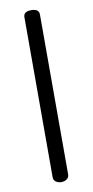

<svg xmlns="http://www.w3.org/2000/svg" viewBox="-85 -768 388 804"><g transform="rotate(-10 109.0 -365.5)"><path d="M76 -26V-707Q76 -731 109 -731Q142 -731 142 -707V-26Q142 -14 132 -7Q122 0 109 0Q95 0 85.5 -7Q76 -14 76 -26Z"/></g></svg>

Font: Dosis
Style: Book
Weight: 400
Designer: EdgarTolentino, PabloImpallari, IginoMarini
Foundry: EdgarTolentino, PabloImpallari, IginoMarini
Version: Version 1.007